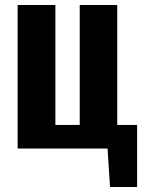

<svg xmlns="http://www.w3.org/2000/svg" viewBox="-20 -598 590 773"><path d="M423 155 413 0H51V-578H203V-95H301V-578H452V-95H532V155Z"/></svg>

Font: Oswald SemiBold
Style: Regular
Weight: 600
Designer: Vernon Adams
Foundry: Vernon Adams
Version: Version 4.100; ttfautohint (v1.8.1.43-b0c9)